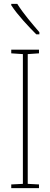

<svg xmlns="http://www.w3.org/2000/svg" viewBox="-20 -970 259 990"><path d="M69 -950H38V-943C71 -892 129 -831 167 -793H183V-804C144 -850 104 -895 69 -950ZM181 0V-19L123 -22V-691L181 -695V-714H38V-695L98 -691V-22L38 -19V0Z"/></svg>

Font: Noto Sans Devanagari UI ExtraCondensed Thin
Style: Regular
Weight: 100
Width: 2
Designer: Jelle Bosma - Monotype Design Team
Foundry: Monotype Imaging Inc.
Version: Version 2.004